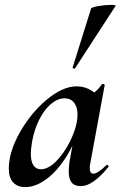

<svg xmlns="http://www.w3.org/2000/svg" viewBox="-20 -752 493 785"><path d="M16 -63Q16 -130 60.5 -209.5Q105 -289 170.5 -344Q236 -399 294 -399Q328 -399 357 -380Q386 -361 389 -324L329 -357Q346 -359 364.5 -373Q383 -387 396 -407Q398 -409 400 -409Q403 -409 406 -407Q409 -405 408 -404L350 -89Q347 -76 347 -66Q347 -42 361 -42Q380 -42 415 -77Q416 -78 418 -78Q421 -78 423 -74.5Q425 -71 423 -69Q359 9 311 9Q285 9 273 -5.5Q261 -20 261 -51Q261 -68 264 -89L289 -229L310 -246Q287 -167 249 -108Q211 -49 167.5 -18Q124 13 83 13Q52 13 34 -6Q16 -25 16 -63ZM294 -253Q297 -270 297 -283Q297 -314 283 -332Q269 -350 244 -350Q216 -350 188.5 -327Q161 -304 140.5 -263Q120 -222 111 -172Q106 -140 106 -124Q106 -91 117 -75.5Q128 -60 147 -60Q177 -60 208.5 -91.5Q240 -123 263.5 -168.5Q287 -214 294 -253ZM277 -476 352 -716Q353 -722 381 -727Q409 -732 433 -732Q456 -732 452 -727L287 -473Q286 -470 280.5 -472Q275 -474 277 -476Z"/></svg>

Font: Cormorant Garamond
Style: Bold Italic
Weight: 700
Italic angle: -10°
Designer: Christian Thalmann (Catharsis Fonts)
Foundry: Catharsis Fonts
Version: Version 4.000